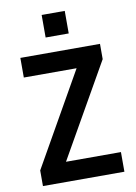

<svg xmlns="http://www.w3.org/2000/svg" viewBox="-98 -977 737 1040"><g transform="rotate(-10 270.0 -457.0)"><path d="M52 0V-86L369 -644L382 -597H52V-705H490V-621L171 -61L159 -108H500V0ZM206 -790V-914H333V-790Z"/></g></svg>

Font: Nunito Sans 7pt Condensed
Style: Bold
Weight: 700
Width: 3
Designer: Vernon Adams
Foundry: Vernon Adams
Version: Version 3.101;gftools[0.9.27]